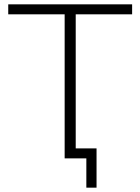

<svg xmlns="http://www.w3.org/2000/svg" viewBox="-20 -730 646 885"><path d="M589 -664H329V0H278V-664H18V-710H589ZM378 135V0H289V-46H425V135Z"/></svg>

Font: Raleway Light
Style: Regular
Weight: 300
Designer: Matt McInerney, Pablo Impallari, Rodrigo Fuenzalida
Foundry: Matt McInerney, Pablo Impallari, Rodrigo Fuenzalida
Version: Version 4.026